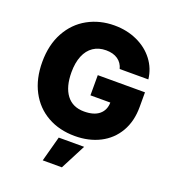

<svg xmlns="http://www.w3.org/2000/svg" viewBox="-163 -842 1075 1187"><g transform="rotate(20 374.5 -249.0)"><path d="M390.6 -554.7Q341.8 -554.7 306.6 -531Q271.5 -507.3 252.9 -462.2Q234.4 -417 234.4 -354.5Q234.4 -258.3 274.4 -205.3Q314.5 -152.3 389.6 -152.3Q454.6 -152.3 489 -180.9Q523.4 -209.5 524.4 -259.8H393.6V-392.6H704.1V-295.9Q704.1 -201.7 663.8 -132.6Q623.5 -63.5 551.8 -26.9Q480 9.8 387.7 9.8Q285.6 9.8 207.5 -34.4Q129.4 -78.6 86.2 -160.4Q43 -242.2 43 -352.5Q43 -465.3 88.4 -547.9Q133.8 -630.4 212.2 -673.6Q290.5 -716.8 386.7 -716.8Q468.8 -716.8 536.6 -685.8Q604.5 -654.8 646.5 -599.6Q688.5 -544.4 696.3 -474.6H507.8Q498 -512.7 467.8 -533.7Q437.5 -554.7 390.6 -554.7ZM298.8 52.7H465.8L379.9 218.8H253.9Z"/></g></svg>

Font: Pretendard Std Black
Style: Regular
Weight: 900
Designer: Base glyphs from Inter by Rasmus Andersson; Hangeul glyphs from Noto Sans CJK(Source Han Sans) by Jang Soo-young and Kan
Foundry: Kil Hyung-jin
Version: Version 1.309